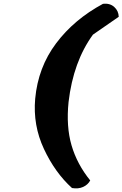

<svg xmlns="http://www.w3.org/2000/svg" viewBox="-20 -945 678 1064"><path d="M495 -753Q386 -603 360 -380Q346 -244 376.5 -139.5Q407 -35 480 55Q467 79 440.5 91Q414 103 379 97Q285 12 223.5 -119.5Q162 -251 175 -398Q191 -572 291 -705Q391 -838 551 -924Q589 -928 613 -906.5Q637 -885 638 -852Z"/></svg>

Font: Tillana
Style: Bold
Weight: 700
Designer: Lipi Raval (Devanagari, Latin), Jonny Pinhorn (Latin)
Foundry: Indian Type Foundry
Version: Version 2.002;PS 1.0;hotconv 1.0.79;makeotf.lib2.5.61930; tt